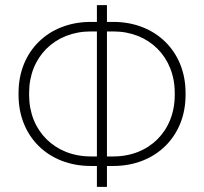

<svg xmlns="http://www.w3.org/2000/svg" viewBox="-20 -725 791 745"><path d="M420 -81C583 -81 700 -195 700 -356V-365C700 -526 583 -640 420 -640H395V-705H356V-640H332C168 -640 52 -526 52 -365V-356C52 -195 168 -81 332 -81H356V0H395V-81ZM332 -118C193 -118 93 -217 93 -356V-365C93 -504 193 -603 332 -603H356V-118ZM395 -118V-603H420C558 -603 658 -504 658 -365V-356C658 -217 559 -118 420 -118Z"/></svg>

Font: Fixel Text ExtraLight
Style: Regular
Weight: 200
Width: 4
Designer: AlfaBravo + MacPaw
Foundry: Kyrylo Tkachov, Marchela Mozhyna, Serhii Makarenko, Maria Weinstein, Zakhar Kryvoshyya
Version: Version 1.211